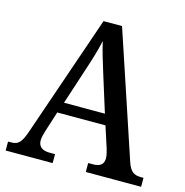

<svg xmlns="http://www.w3.org/2000/svg" viewBox="-106 -813 879 912"><g transform="rotate(15 334.0 -357.0)"><path d="M2 0H233V-44H206C169 -44 150 -60 150 -90C150 -104 156 -125 161 -141L192 -238H429L463 -133C468 -117 472 -100 472 -87C472 -58 454 -44 421 -44H396V0H668V-44H656C621 -44 603 -56 588 -99L383 -714H292L88 -121C67 -58 52 -44 17 -44H2ZM211 -291 272 -478C290 -532 303 -577 313 -621C323 -576 339 -525 356 -470L412 -291Z"/></g></svg>

Font: Noto Serif Tamil SemiCondensed Medium
Style: Regular
Weight: 500
Width: 4
Designer: Indian Type Foundry, Tom Grace, and the Monotype Design Team
Foundry: Monotype Imaging Inc.
Version: Version 2.004